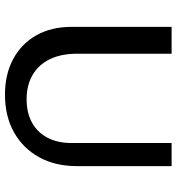

<svg xmlns="http://www.w3.org/2000/svg" viewBox="11 -709 710 772"><g transform="rotate(90 366.0 -323.0)"><path d="M360 12Q279 12 217.5 -21Q156 -54 122 -114Q88 -174 88 -256V-658H196V-278Q196 -214 218 -168.5Q240 -123 281.5 -99Q323 -75 379 -75Q435 -75 474.5 -97.5Q514 -120 534.5 -160.5Q555 -201 555 -254V-658H648V-278Q648 -190 612 -125Q576 -60 511.5 -24Q447 12 360 12Z"/></g></svg>

Font: Ysabeau Office SemiBold
Style: Regular
Weight: 600
Designer: Christian Thalmann (Catharsis Fonts)
Version: Version 2.001;gftools[0.9.30]; featfreeze: tnum,lnum,ss02